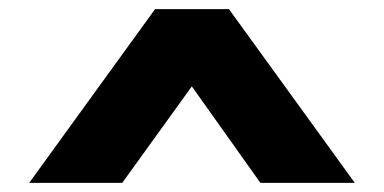

<svg xmlns="http://www.w3.org/2000/svg" viewBox="-20 -757 843 421"><path d="M44 -356 320 -737H482L758 -356H551L330 -667L473 -668L248 -356Z"/></svg>

Font: Lexend Peta Black
Style: Regular
Weight: 900
Version: Version 1.007